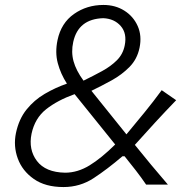

<svg xmlns="http://www.w3.org/2000/svg" viewBox="-20 -746 767 776"><path d="M236.5 10Q163 10 116.5 -22.8Q70 -55.5 51.8 -105.5Q33.5 -155.5 44.5 -208.5Q56.5 -265 87.2 -303.2Q118 -341.5 160.5 -366.5Q203 -391.5 250.5 -408Q225 -447.5 213.5 -490.8Q202 -534 212.5 -584Q227 -653 279 -689.5Q331 -726 398 -726Q446 -726 482.5 -703Q519 -680 536.5 -640.8Q554 -601.5 544 -553Q534.5 -507 503.5 -475.5Q472.5 -444 431.2 -421.2Q390 -398.5 349.5 -379L491 -203Q529 -248.5 564.2 -291.8Q599.5 -335 633.5 -381.5L692 -341Q649 -296.5 607.8 -251.8Q566.5 -207 525 -160.5Q557.5 -120 590.8 -80Q624 -40 658.5 0H570.5Q551.5 -28 529.2 -56.8Q507 -85.5 483.5 -114.5H475Q413.5 -62 358.5 -26Q303.5 10 236.5 10ZM276 -576.5Q267 -536 277.2 -498.5Q287.5 -461 317.5 -420Q357.5 -439.5 392.8 -458.8Q428 -478 452.5 -502.5Q477 -527 484 -562Q494 -611 468 -640.8Q442 -670.5 397.5 -672.5Q296.5 -669.5 276 -576.5ZM107.5 -205.5Q94.5 -141.5 129.2 -95.5Q164 -49.5 243 -48Q293.5 -48 341.8 -77.5Q390 -107 445.5 -162L281.5 -365.5Q212 -340.5 166.5 -304.5Q121 -268.5 107.5 -205.5Z"/></svg>

Font: Commissioner Flair Light
Style: Italic
Weight: 300
Italic angle: -12°
Designer: Kostas Bartsokas
Foundry: Kostas Bartsokas
Version: Version 1.000; ttfautohint (v1.8.3)